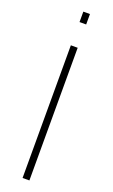

<svg xmlns="http://www.w3.org/2000/svg" viewBox="-169 -915 558 952"><g transform="rotate(20 110.0 -439.0)"><path d="M92 0V-700H128V0ZM93 -823V-878H128V-823Z"/></g></svg>

Font: Titillium Web ExtraLight
Style: Regular
Weight: 275
Version: Version 1.002;PS 57.000;hotconv 1.0.70;makeotf.lib2.5.55311